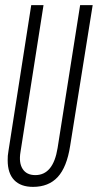

<svg xmlns="http://www.w3.org/2000/svg" viewBox="-20 -720 382 750"><path d="M109 10Q61 10 35.5 -16.5Q10 -43 10 -94Q10 -105 10.5 -111.5Q11 -118 13 -130L102 -700H150L60 -126Q53 -84 68.5 -60Q84 -36 118 -36Q188 -36 205 -142L293 -700H342L254 -150Q241 -67 205.5 -28.5Q170 10 109 10Z"/></svg>

Font: Georama ExtraCondensed Light
Style: Italic
Weight: 300
Width: 2
Italic angle: -9°
Designer: Jean-Baptiste Levee
Foundry: Production Type
Version: Version 1.000